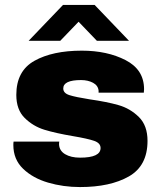

<svg xmlns="http://www.w3.org/2000/svg" viewBox="-20 -745 651 777"><path d="M34 -158Q34 -167 35 -172H220Q219 -168 219 -161Q220 -135 243.5 -121Q267 -107 304 -107Q387 -107 387 -146Q387 -166 361 -175Q335 -184 276 -194Q205 -206 159.5 -220Q114 -234 80 -267.5Q46 -301 46 -361Q46 -458 119.5 -499Q193 -540 311 -540Q414 -540 488.5 -501.5Q563 -463 563 -384L562 -370H379V-378Q377 -399 356.5 -410Q336 -421 308 -421Q236 -421 236 -387Q236 -368 261 -360Q286 -352 343 -343Q413 -333 460 -319.5Q507 -306 542 -271.5Q577 -237 577 -175Q577 -74 501.5 -31Q426 12 304 12Q236 12 174.5 -6Q113 -24 73.5 -62Q34 -100 34 -158ZM235 -725H363L502 -580H372L298 -657L224 -580H96Z"/></svg>

Font: Archivo Black
Style: Regular
Weight: 400
Designer: Hector Gatti
Foundry: Omnibus-Type
Version: Version 1.101; ttfautohint (v1.8)